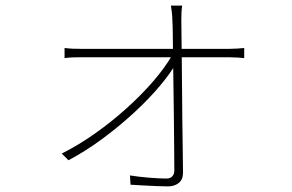

<svg xmlns="http://www.w3.org/2000/svg" viewBox="-20 -621 1040 684"><path d="M629 -601Q627 -588 626.5 -575.5Q626 -563 626 -549Q626 -538 626.5 -503Q627 -468 627.5 -417.5Q628 -367 628.5 -309.5Q629 -252 629.5 -194.5Q630 -137 631 -88Q632 -39 632 -6Q632 19 616.5 31Q601 43 579 43Q564 43 538.5 42Q513 41 487.5 39.5Q462 38 445 37L443 4Q474 9 511 12Q548 15 573 15Q587 15 594 7Q601 -1 601 -13Q601 -44 600.5 -92.5Q600 -141 599.5 -197.5Q599 -254 598 -311Q597 -368 596.5 -418Q596 -468 595.5 -503Q595 -538 594 -549Q594 -560 592.5 -574Q591 -588 589 -601ZM210 -450Q227 -448 239.5 -447.5Q252 -447 268 -447Q274 -447 303.5 -447Q333 -447 377.5 -447Q422 -447 474.5 -447Q527 -447 580 -447Q633 -447 679 -447Q725 -447 757 -447Q789 -447 798 -447Q809 -447 825.5 -448Q842 -449 850 -450V-414Q842 -415 826 -416Q810 -417 797 -417Q788 -417 756.5 -417Q725 -417 679 -417Q633 -417 580.5 -417Q528 -417 475 -417Q422 -417 377.5 -417Q333 -417 303.5 -417Q274 -417 268 -417Q250 -417 237.5 -416.5Q225 -416 210 -414ZM200 -74Q260 -104 320 -146.5Q380 -189 433.5 -237.5Q487 -286 528 -334Q569 -382 593 -424H609L610 -400Q589 -362 550 -315.5Q511 -269 458.5 -220.5Q406 -172 346 -127.5Q286 -83 224 -50Z"/></svg>

Font: Noto Sans TC
Style: Regular
Weight: 100
Designer: Ryoko NISHIZUKA 西塚涼子 (kana, bopomofo & ideographs); Paul D. Hunt (Latin, Greek & Cyrillic); Sandoll Communications 산돌커뮤니
Foundry: Adobe
Version: Version 2.004;hotconv 1.0.118;makeotfexe 2.5.65603